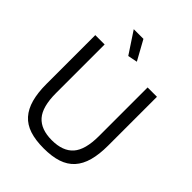

<svg xmlns="http://www.w3.org/2000/svg" viewBox="-260 -1084 1235 1235"><g transform="rotate(45 357.5 -466.0)"><path d="M322 -795 225 -942H313L387 -808ZM357 10Q282 10 229 -7.5Q176 -25 142.5 -62.5Q109 -100 93 -158Q77 -216 77 -296V-740H162V-298Q162 -173 210 -118.5Q258 -64 357 -64Q457 -64 505 -118.5Q553 -173 553 -298V-740H638V-296Q638 -216 622 -158Q606 -100 572 -62.5Q538 -25 485 -7.5Q432 10 357 10Z"/></g></svg>

Font: Encode Sans Narrow
Style: Regular
Weight: 400
Designer: Pablo Impallari, Andres Torresi
Foundry: Pablo Impallari, Andres Torresi
Version: Version 1.000; ttfautohint (v1.00) -l 8 -r 50 -G 200 -x 14 -